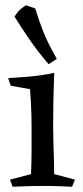

<svg xmlns="http://www.w3.org/2000/svg" viewBox="-20 -710 316 730"><path d="M186 -433Q184 -376 183 -327.5Q182 -279 182 -228Q182 -204 183 -171Q184 -138 185 -105.5Q186 -73 186 -48L265 -27L254 0Q228 -1 203.5 -2Q179 -3 142 -3Q107 -3 82.5 -2Q58 -1 28 0L18 -27L98 -48Q100 -97 100 -139.5Q100 -182 100 -226Q100 -249 99.5 -268.5Q99 -288 98 -311.5Q97 -335 94 -371L21 -384L11 -413Q46 -415 93 -419Q140 -423 186 -433ZM79 -690Q87 -687 96.5 -684Q106 -681 114 -678Q128 -631 145 -588.5Q162 -546 196 -486L165 -466Q122 -516 92 -560Q62 -604 35 -647Q46 -664 56 -673Q66 -682 79 -690Z"/></svg>

Font: Ruwudu
Style: Regular
Weight: 400
Designer: Becca Hirsbrunner Spalinger
Foundry: SIL International
Version: Version 3.000